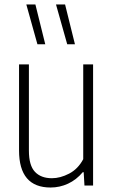

<svg xmlns="http://www.w3.org/2000/svg" viewBox="-20 -828 506 857"><path d="M65 -156.5V-540.5H109V-155.5Q109 -89.5 136 -61Q163 -32.5 211.5 -32.5Q249 -32.5 288.5 -53Q328 -73.5 351.5 -117.5V-540.5H395.5V0H357L353.5 -59.5H349.5Q321 -25.5 283.8 -8.2Q246.5 9 206 9Q65 9 65 -156.5ZM147 -630.5 97.5 -808H138L182 -630.5ZM280 -630.5 230 -808H270.5L314.5 -630.5Z"/></svg>

Font: Encode Sans Condensed ExLight
Style: Regular
Weight: 275
Width: 3
Designer: Multiple Designers
Foundry: Impallari Type
Version: Version 2.000